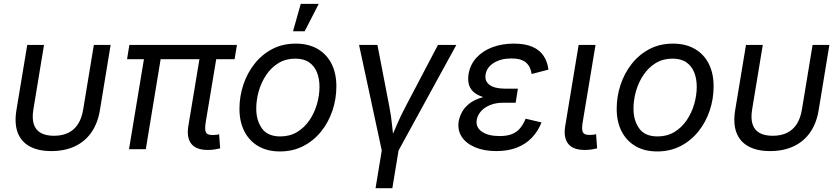

<svg xmlns="http://www.w3.org/2000/svg" viewBox="-20 -781 4394 1005"><path d="M249 9.8Q180.2 9.8 135.3 -14.9Q90.3 -39.6 72.5 -87.2Q54.7 -134.8 65.9 -204.1L122.6 -545.9H210.4L154.8 -208.5Q147 -161.1 157 -130.6Q167 -100.1 193.6 -85.2Q220.2 -70.3 262.2 -70.3Q304.7 -70.3 336.2 -85.2Q367.7 -100.1 387.7 -130.6Q407.7 -161.1 415.5 -208.5L471.2 -545.9H559.1L502.9 -204.1Q491.7 -135.7 458.3 -87.9Q424.8 -40 371.8 -15.1Q318.8 9.8 249 9.8Z M1067.9 3.9Q1005.9 3.9 981 -28.8Q956.1 -61.5 965.8 -121.1L1031.7 -518.1H1119.6L1057.1 -143.1Q1050.8 -106 1057.1 -90.1Q1063.5 -74.2 1091.3 -74.2Q1105.5 -74.2 1113 -75.2Q1120.6 -76.2 1127 -78.1L1132.3 -4.4Q1121.6 -1.5 1104.2 1.2Q1086.9 3.9 1067.9 3.9ZM655.3 0 741.2 -518.1H828.6L743.2 0ZM645 -471.2 657.2 -545.9H1220.2L1208 -471.2Z M1445.3 11.7Q1379.4 11.7 1332 -15.9Q1284.7 -43.5 1259 -93.8Q1233.4 -144 1233.4 -211.4Q1233.4 -276.4 1253.7 -337.4Q1273.9 -398.4 1312.3 -447Q1350.6 -495.6 1405 -524.2Q1459.5 -552.7 1527.8 -552.7Q1593.8 -552.7 1641.6 -525.4Q1689.5 -498 1715.1 -447.8Q1740.7 -397.5 1740.7 -329.1Q1740.7 -263.2 1720.2 -202.1Q1699.7 -141.1 1660.9 -92.8Q1622.1 -44.4 1567.6 -16.4Q1513.2 11.7 1445.3 11.7ZM1447.3 -66.9Q1497.6 -66.9 1535.9 -90.3Q1574.2 -113.8 1600.1 -152.1Q1626 -190.4 1639.2 -236.3Q1652.3 -282.2 1652.3 -327.1Q1652.3 -368.7 1639.2 -401.9Q1626 -435.1 1598.1 -454.6Q1570.3 -474.1 1525.4 -474.1Q1475.6 -474.1 1437.5 -450.7Q1399.4 -427.2 1373.5 -388.7Q1347.7 -350.1 1334.5 -304Q1321.3 -257.8 1321.3 -212.4Q1321.3 -150.9 1351.1 -108.9Q1380.9 -66.9 1447.3 -66.9ZM1513.7 -617.2 1554.2 -760.7H1648.4L1574.7 -617.2Z M1979 9.8 1859.4 -545.9H1955.6L2018.1 -222.2Q2027.8 -171.9 2032.7 -121.8Q2037.6 -71.8 2043.9 -24.9H2011.7Q2033.7 -71.8 2054.7 -121.8Q2075.7 -171.9 2102.5 -222.2L2272.5 -545.9H2368.7L2064.5 9.8ZM1945.8 204.1 1980 -3.9H2067.9L2033.7 204.1Z M2578.1 9.8Q2514.2 9.8 2467 -10Q2419.9 -29.8 2396.7 -65.2Q2373.5 -100.6 2381.3 -147.5Q2385.3 -169.4 2397.7 -193.4Q2410.2 -217.3 2435.5 -237.8Q2460.9 -258.3 2503.4 -271.2Q2545.9 -284.2 2609.4 -284.2H2685.5L2679.2 -243.2H2613.8Q2575.2 -243.2 2545.7 -231.2Q2516.1 -219.2 2498 -199Q2480 -178.7 2475.6 -154.3Q2468.8 -115.7 2501.7 -92.3Q2534.7 -68.8 2595.2 -68.8Q2634.8 -68.8 2660.4 -79.3Q2686 -89.8 2702.6 -110.1Q2719.2 -130.4 2731.4 -159.7L2814.5 -140.1Q2796.4 -94.2 2764.4 -60.5Q2732.4 -26.9 2686 -8.5Q2639.6 9.8 2578.1 9.8ZM2606 -261.7Q2544.9 -261.7 2508.5 -273.2Q2472.2 -284.7 2454.3 -304Q2436.5 -323.2 2432.6 -346.4Q2428.7 -369.6 2432.6 -393.1Q2441.4 -443.8 2474.4 -479.5Q2507.3 -515.1 2557.6 -533.9Q2607.9 -552.7 2669.4 -552.7Q2729 -552.7 2767.1 -535.9Q2805.2 -519 2825.4 -488.5Q2845.7 -458 2850.6 -416.5L2762.7 -393.6Q2757.8 -432.1 2733.2 -453.6Q2708.5 -475.1 2656.7 -475.1Q2602.1 -475.1 2564.5 -451.7Q2526.9 -428.2 2521.5 -389.2Q2516.6 -355.5 2543.2 -336.2Q2569.8 -316.9 2625.5 -316.9H2690.9L2682.1 -261.7Z M3040.5 3.9Q2979 3.9 2953.9 -28.8Q2928.7 -61.5 2938.5 -121.1L3008.8 -545.9H3097.2L3030.3 -143.1Q3023.9 -106 3030.3 -90.3Q3036.6 -74.7 3064.5 -74.7Q3078.6 -74.7 3086.2 -75.7Q3093.8 -76.7 3100.1 -78.6L3105.5 -4.4Q3094.7 -1.5 3077.4 1.2Q3060.1 3.9 3040.5 3.9Z M3419.9 11.7Q3354 11.7 3306.6 -15.9Q3259.3 -43.5 3233.6 -93.8Q3208 -144 3208 -211.4Q3208 -276.4 3228.3 -337.4Q3248.5 -398.4 3286.9 -447Q3325.2 -495.6 3379.6 -524.2Q3434.1 -552.7 3502.4 -552.7Q3568.4 -552.7 3616.2 -525.4Q3664.1 -498 3689.7 -447.8Q3715.3 -397.5 3715.3 -329.1Q3715.3 -263.2 3694.8 -202.1Q3674.3 -141.1 3635.5 -92.8Q3596.7 -44.4 3542.2 -16.4Q3487.8 11.7 3419.9 11.7ZM3421.9 -66.9Q3472.2 -66.9 3510.5 -90.3Q3548.8 -113.8 3574.7 -152.1Q3600.6 -190.4 3613.8 -236.3Q3627 -282.2 3627 -327.1Q3627 -368.7 3613.8 -401.9Q3600.6 -435.1 3572.8 -454.6Q3544.9 -474.1 3500 -474.1Q3450.2 -474.1 3412.1 -450.7Q3374 -427.2 3348.1 -388.7Q3322.3 -350.1 3309.1 -304Q3295.9 -257.8 3295.9 -212.4Q3295.9 -150.9 3325.7 -108.9Q3355.5 -66.9 3421.9 -66.9Z M4011.2 9.8Q3942.4 9.8 3897.5 -14.9Q3852.5 -39.6 3834.7 -87.2Q3816.9 -134.8 3828.1 -204.1L3884.8 -545.9H3972.7L3917 -208.5Q3909.2 -161.1 3919.2 -130.6Q3929.2 -100.1 3955.8 -85.2Q3982.4 -70.3 4024.4 -70.3Q4066.9 -70.3 4098.4 -85.2Q4129.9 -100.1 4149.9 -130.6Q4169.9 -161.1 4177.7 -208.5L4233.4 -545.9H4321.3L4265.1 -204.1Q4253.9 -135.7 4220.5 -87.9Q4187 -40 4134 -15.1Q4081.1 9.8 4011.2 9.8Z"/></svg>

Font: Inter
Style: Italic
Weight: 400
Italic angle: -9.3988°
Designer: Rasmus Andersson
Foundry: rsms
Version: Version 4.001;git-66647c0bb